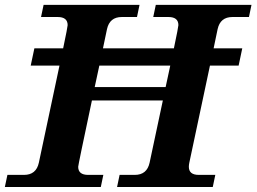

<svg xmlns="http://www.w3.org/2000/svg" viewBox="-41 -752 1032 772"><path d="M814.5 0H429.7L439.9 -48.8H501Q549.8 -48.8 560.5 -97.7L613.8 -348.1H328.6Q273.4 -88.4 273.4 -81.5Q273.4 -48.8 313.5 -48.8H374.5L364.3 0H-21.5L-11.2 -48.8H55.7Q104.5 -48.8 115.2 -97.7L198.2 -488.3H82.5L97.2 -557.6H212.9Q231 -644 231 -650.9Q231 -683.6 190.9 -683.6H124L134.3 -732.4H520L509.8 -683.6H448.7Q399.9 -683.6 389.2 -634.8L373 -557.6H658.2Q676.3 -644 676.3 -650.9Q676.3 -683.6 636.2 -683.6H575.2L585.4 -732.4H970.2L960 -683.6H893.6Q844.7 -683.6 834 -634.8L817.9 -557.6H933.1L918.5 -488.3H803.2L720.2 -97.7Q718.3 -88.9 718.3 -81.5Q718.3 -48.8 758.3 -48.8H824.7ZM625 -401.9 643.6 -488.3H358.4L339.8 -401.9Z"/></svg>

Font: Munson
Style: Bold Italic
Weight: 700
Italic angle: -12°
Designer: Paul James MIller
Foundry: High-Logic / Made with FontCreator
Version: Version 2.10;May 5, 2019;FontCreator 11.5.0.2430 64-bit